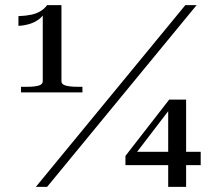

<svg xmlns="http://www.w3.org/2000/svg" viewBox="-20 -730 860 750"><path d="M220 -413Q220 -400 237.5 -395.5Q255 -391 283 -391H302V-369H62V-391H88Q114 -391 130.5 -395.5Q147 -400 147 -413V-682L157 -688Q150 -668 132.5 -655Q115 -642 94 -636Q73 -630 52 -629V-667Q81 -668 102 -672.5Q123 -677 138.5 -686.5Q154 -696 164 -710H220ZM704 -710H748L164 0H120ZM470 -85V-121L641 -341H678L648 -310L501 -118L496 -137H764V-85ZM707 0H637V-312L651 -341H707Z"/></svg>

Font: Roboto Serif 144pt
Style: Regular
Weight: 400
Version: Version 1.008